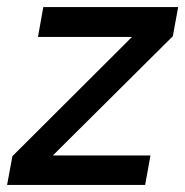

<svg xmlns="http://www.w3.org/2000/svg" viewBox="-30 -521 522 541"><path d="M-10 0 5 -81 342 -417H77L92 -501H472L457 -419L119 -83H394L379 0Z"/></svg>

Font: DM Sans 18pt Medium
Style: Italic
Weight: 500
Italic angle: -10°
Designer: Colophon Foundry, Jonny Pinhorn
Foundry: Colophon Foundry
Version: Version 4.004;gftools[0.9.30]